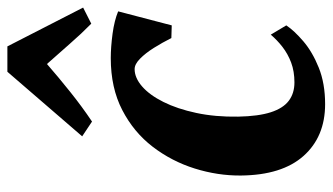

<svg xmlns="http://www.w3.org/2000/svg" viewBox="-206 -662 879 507"><g transform="rotate(-90 233.5 -408.5)"><path d="M212 10.5Q126 10.5 75.2 -46.5Q24.5 -103.5 23.5 -212Q23 -273 42 -333.8Q61 -394.5 99.5 -444.8Q138 -495 196.5 -525.2Q255 -555.5 333.5 -555.5Q362.5 -555.5 397.8 -550.8Q433 -546 457 -536L420 -394.5L386.5 -395.5Q374.5 -419.5 360.5 -441.8Q346.5 -464 332 -478.2Q317.5 -492.5 304.5 -492.5Q281.5 -492.5 258.8 -472.8Q236 -453 217.8 -416.5Q199.5 -380 188.8 -329.8Q178 -279.5 179 -219Q180 -166 190.5 -133.2Q201 -100.5 220.8 -85.5Q240.5 -70.5 269.5 -70.5Q298.5 -70.5 321.8 -79.2Q345 -88 363.2 -102.2Q381.5 -116.5 395.5 -133L420 -92Q406 -71 378 -47Q350 -23 308.2 -6.2Q266.5 10.5 212 10.5ZM166 -605 127 -631 297.5 -828.5H364.5L467 -628.5L424.5 -607Q398 -633 371.2 -663.8Q344.5 -694.5 318 -724Q283 -693.5 244.2 -662.5Q205.5 -631.5 166 -605Z"/></g></svg>

Font: Merriweather 48pt ExtraBold
Style: Italic
Weight: 800
Italic angle: -7.8°
Version: Version 2.101